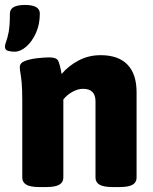

<svg xmlns="http://www.w3.org/2000/svg" viewBox="-40 -754 617 776"><path d="M19 -545Q5 -545 -7.5 -548.5Q-20 -552 -20 -565Q-20 -574 -15 -586.5Q-10 -599 -5 -624.5Q0 -650 0 -699Q0 -734 61 -734Q121 -734 121 -699Q121 -655 105 -620Q89 -585 65.5 -565Q42 -545 19 -545ZM119 2Q83 2 66.5 -7.5Q50 -17 50 -36V-349Q50 -396 47.5 -421Q45 -446 42.5 -459Q40 -472 40 -483Q40 -500 62 -508Q84 -516 112.5 -519Q141 -522 160 -522Q188 -522 195 -508.5Q202 -495 209 -455Q237 -488 277.5 -509.5Q318 -531 367 -531Q438 -531 475 -493Q512 -455 512 -381V-36Q512 -17 496 -7.5Q480 2 443 2H415Q379 2 362.5 -7.5Q346 -17 346 -36V-344Q346 -395 296 -395Q275 -395 253 -383Q231 -371 216 -352V-36Q216 -17 199.5 -7.5Q183 2 147 2Z"/></svg>

Font: Asap ExtraBold
Style: Regular
Weight: 800
Designer: Pablo Cosgaya
Foundry: Omnibus-Type
Version: Version 3.001; ttfautohint (v1.8.4.7-5d5b)